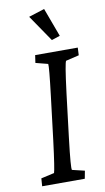

<svg xmlns="http://www.w3.org/2000/svg" viewBox="-101 -969 554 1016"><g transform="rotate(-10 176.5 -461.0)"><path d="M40 0H269L277 -42L210 -58C207 -67 210 -112 224 -229L252 -460C267 -580 275 -624 280 -632L351 -649L353 -690H124L118 -649L184 -632C186 -623 181 -567 168 -460L140 -229C127 -124 118 -69 114 -58L43 -42ZM128 -895 225 -753 270 -768 213 -922Z"/></g></svg>

Font: TPK Tissa Web
Style: Italic
Weight: 400
Italic angle: -7°
Designer: Jacques Le Bailly, Suppakit Chalermlarp | Katatrad Co.,Ltd.
Foundry: Jacques Le Bailly, Cadson Demak Co.,Ltd.
Version: Version 5.000;Glyphs 3.1.2 (3151)